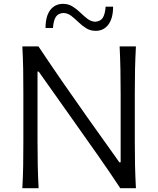

<svg xmlns="http://www.w3.org/2000/svg" viewBox="-20 -987 830 1007"><path d="M97.2 0Q100.6 -62.5 101.6 -120.1Q102.5 -177.7 102.5 -246.6V-495.6Q102.5 -564.9 101.6 -622.8Q100.6 -680.7 97.2 -743.7H181.6Q247.1 -645.5 310.1 -554.4Q373 -463.4 436 -374.5L606 -135.7H612.8V-495.6Q612.8 -564.9 611.6 -622.8Q610.4 -680.7 607.4 -743.7H692.9Q689.5 -680.7 688.2 -622.8Q687 -564.9 687 -495.6V-246.6Q687 -177.7 688.2 -120.1Q689.5 -62.5 692.9 0H610.8Q556.2 -83 493.4 -172.4Q430.7 -261.7 353.5 -370.6L183.1 -611.3H176.8V-246.6Q176.8 -177.7 178 -120.1Q179.2 -62.5 182.6 0ZM481.9 -825.2Q453.6 -825.2 431.6 -839.1Q409.7 -853 390.9 -871.3Q372.1 -889.6 353.3 -904.1Q334.5 -918.5 312.5 -918.9Q286.1 -917.5 273.4 -899.2Q260.7 -880.9 257.8 -840.3H218.8Q218.8 -901.4 243.4 -934.1Q268.1 -966.8 310.5 -966.8Q338.9 -966.8 360.8 -952.9Q382.8 -939 401.6 -920.7Q420.4 -902.3 439 -888.2Q457.5 -874 479.5 -873Q506.8 -875 518.8 -893.3Q530.8 -911.6 534.2 -952.1H573.2Q573.2 -891.6 548.6 -858.4Q523.9 -825.2 481.9 -825.2Z"/></svg>

Font: Pinar-DS3-FD Regular
Style: Regular
Weight: 400
Designer: Amin Abedi
Version: Version 3.000